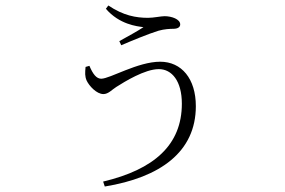

<svg xmlns="http://www.w3.org/2000/svg" viewBox="-20 -603 1040 700"><path d="M306 -363 292 -359C290 -338 289 -325 296 -309C305 -290 332 -260 357 -260C375 -260 388 -276 404 -286C434 -305 508 -351 559 -351C607 -351 643 -307 643 -225C643 -74 541 15 356 59L362 77C564 44 694 -49 694 -216C694 -316 642 -378 564 -378C482 -378 381 -316 349 -316C332 -316 319 -332 306 -363ZM366 -571C415 -514 479 -507 503 -504C481 -489 447 -471 415 -453L422 -438C459 -454 522 -480 558 -491C579 -497 600 -498 612 -498C628 -498 637 -504 637 -514C637 -533 606 -544 580 -544C567 -544 540 -538 520 -538C476 -538 430 -546 375 -583Z"/></svg>

Font: Noto Serif CJK SC ExtraLight
Style: Regular
Weight: 200
Designer: Ryoko NISHIZUKA 西塚涼子 (kana & ideographs); Frank Grießhammer (Latin, Greek & Cyrillic); Wenlong ZHANG 张文龙 (bopomofo); San
Foundry: Adobe
Version: Version 2.001;hotconv 1.1.0;makeotfexe 2.6.0